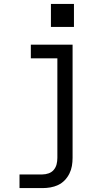

<svg xmlns="http://www.w3.org/2000/svg" viewBox="-20 -749 540 984"><path d="M80 215V145H197Q213 145 229 139.5Q245 134 255.5 121.5Q266 109 270 93Q274 77 274 60V-450H138V-520H352V60Q352 81 348.5 101.5Q345 122 335.5 141Q326 160 311.5 175Q297 190 278 199Q259 208 238.5 211.5Q218 215 197 215ZM241 -611V-729H359V-611Z"/></svg>

Font: Iosevka SS04
Style: Regular
Weight: 400
Monospace: yes
Designer: Belleve Invis
Foundry: Belleve Invis
Version: Version 19.0.0; ttfautohint (v1.8.4)